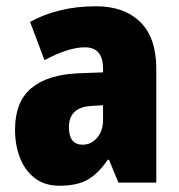

<svg xmlns="http://www.w3.org/2000/svg" viewBox="-20 -583 573 613"><path d="M287 -563Q376 -563 427.5 -513Q479 -463 479 -363V0H358L328 -73H324Q295 -30 261 -10Q227 10 170 10Q123 10 91.5 -14Q60 -38 44 -78.5Q28 -119 28 -169Q28 -258 80 -301.5Q132 -345 231 -349L309 -352V-364Q309 -432 251 -432Q199 -432 122 -391L76 -513Q119 -537 172 -550Q225 -563 287 -563ZM275 -245Q200 -242 200 -177Q200 -121 244 -121Q271 -121 290 -143Q309 -165 309 -200V-247Z"/></svg>

Font: Noto Sans Gujarati Condensed Black
Style: Regular
Weight: 900
Width: 3
Designer: Jelle Bosma - Monotype Design Team, Universal Thirst
Foundry: Monotype Imaging Inc.
Version: Version 2.106; ttfautohint (v1.8.4.7-5d5b)